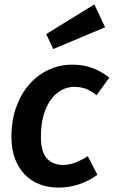

<svg xmlns="http://www.w3.org/2000/svg" viewBox="-20 -838 517 873"><path d="M266 -88Q292 -88 318 -97Q344 -106 379 -128L423 -43Q341 15 246 15Q199 15 160 0Q121 -15 92.5 -44.5Q64 -74 48 -117Q32 -160 32 -216Q32 -292 54.5 -353Q77 -414 115 -456.5Q153 -499 203 -521.5Q253 -544 308 -544Q360 -544 400 -529Q440 -514 477 -485L419 -405Q393 -426 370 -434.5Q347 -443 316 -443Q286 -443 259 -428Q232 -413 211 -384.5Q190 -356 178 -313.5Q166 -271 166 -216Q166 -148 193 -118Q220 -88 266 -88ZM190 -683 409 -818 458 -714 222 -615Z"/></svg>

Font: Xgbmvzvtohvqztyvzapvmeyoton
Style: Regular
Weight: 500
Italic angle: -8°
Designer: Carrois Corporate & Edenspiekermann
Foundry: Carrois Corporate GbR & Edenspiekermann AG
Version: Version 2.001